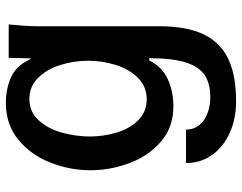

<svg xmlns="http://www.w3.org/2000/svg" viewBox="-104 -496 808 640"><g transform="rotate(-90 300.0 -176.0)"><path d="M76.5 40H188Q188 65.5 203 84Q218 102.5 242.8 111.8Q267.5 121 297 121Q342 121 370 102Q398 83 412 38.5Q426 -6 426 -82.5H418.5Q397.5 -40 356.8 -21Q316 -2 265 -2Q196.5 -2 148.5 -43Q100.5 -84 76.5 -148Q52.5 -212 52.5 -279Q52.5 -347 78 -412Q103.5 -477 154.2 -518.8Q205 -560.5 277 -560.5Q318.5 -560.5 353.8 -547Q389 -533.5 410.5 -501.5L415.5 -492.5Q419 -486 422.2 -480.2Q425.5 -474.5 425.5 -477.5L427 -551H538.5Q532.5 -491 532.5 -457.5V-49Q532.5 42.5 505.5 98.8Q478.5 155 423.5 181Q368.5 207 282 207Q224.5 207 177.5 186Q130.5 165 103.5 127Q76.5 89 76.5 40ZM417.5 -286.5Q417.5 -333.5 403.5 -378.5Q389.5 -423.5 360.8 -452.8Q332 -482 290 -482Q247 -482 218.8 -450.8Q190.5 -419.5 177.8 -373.2Q165 -327 165 -280Q165 -235.5 177.8 -192.2Q190.5 -149 218.5 -120Q246.5 -91 289.5 -91Q331.5 -91 360.5 -120.2Q389.5 -149.5 403.5 -194.2Q417.5 -239 417.5 -286.5Z"/></g></svg>

Font: JuliaMono SemiBold
Style: Regular
Weight: 600
Monospace: yes
Designer: cormullion
Foundry: corm
Version: Version 0.055; ttfautohint (v1.8.4)